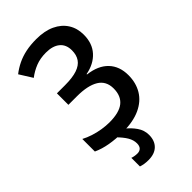

<svg xmlns="http://www.w3.org/2000/svg" viewBox="-287 -802 1109 1109"><g transform="rotate(-45 267.5 -247.5)"><path d="M468.3 -547.9Q468.3 -477.1 428.2 -432.9Q388.2 -388.7 318.8 -375.5V-372.1Q399.9 -362.3 442.6 -317.6Q485.4 -272.9 485.4 -199.7Q485.4 -137.7 457 -90.3Q428.7 -43 371.8 -16.6Q314.9 9.8 229.5 9.8Q172.4 9.8 123.8 1.2Q75.2 -7.3 36.1 -25.4V-127.9Q60.5 -114.7 91.3 -104.7Q122.1 -94.7 154.3 -89.6Q186.5 -84.5 214.8 -84.5Q294.9 -84.5 332.8 -115Q370.6 -145.5 370.6 -206.1Q370.6 -267.1 323.5 -295.7Q276.4 -324.2 189 -324.2H118.7V-418H185.1Q246.1 -418 283.7 -430.7Q321.3 -443.4 338.6 -468.8Q356 -494.1 356 -532.2Q356 -579.6 325.4 -604.5Q294.9 -629.4 240.2 -629.4Q192.9 -629.4 156 -614.7Q119.1 -600.1 87.4 -575.7L38.1 -654.3Q66.9 -676.8 99.4 -692.4Q131.8 -708 170.4 -716.1Q209 -724.1 255.9 -724.1Q323.2 -724.1 370.6 -701.9Q418 -679.7 443.1 -640.1Q468.3 -600.6 468.3 -547.9ZM241.7 113.3Q241.7 86.4 226.3 60.1Q210.9 33.7 177.7 0L247.1 -0.5Q280.8 25.4 303.2 57.6Q325.7 89.8 325.7 127.9Q325.7 175.3 298.3 202.1Q271 229 220.7 229Q202.6 229 187.3 226.6Q171.9 224.1 159.2 219.7V149.4Q166.5 152.3 178.2 154.5Q189.9 156.7 202.1 156.7Q220.7 156.7 231.2 145.8Q241.7 134.8 241.7 113.3Z"/></g></svg>

Font: Open Sans SemiCondensed SemiBold
Style: Regular
Weight: 600
Width: 4
Designer: Monotype Design Team
Foundry: Monotype Imaging Inc.
Version: Version 3.000